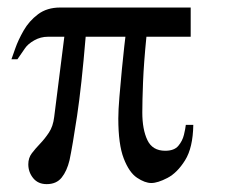

<svg xmlns="http://www.w3.org/2000/svg" viewBox="-20 -460 600 500"><path d="M483.4 -134.8Q482.4 -75.2 461.9 -42.5Q441.4 -9.8 416 3.4Q390.6 16.6 374 16.6Q357.4 16.6 336.9 2.9Q316.4 -10.7 302.2 -47.4Q288.1 -84 288.1 -151.4Q288.1 -172.9 291 -208Q293.9 -243.2 297.4 -279.3Q300.8 -315.4 303.7 -339.8Q306.6 -364.3 306.6 -364.3H203.1Q192.4 -236.3 180.7 -158.2Q168.9 -80.1 161.1 -43Q154.3 -14.6 140.6 2.4Q127 19.5 101.6 19.5Q79.1 19.5 66.4 3.9Q53.7 -11.7 53.7 -32.2Q53.7 -48.8 63 -61Q72.3 -73.2 84.5 -85.9Q96.7 -98.6 107.4 -114.7Q118.2 -130.9 121.1 -155.3L147.5 -364.3H104.5Q85.9 -364.3 69.3 -355Q52.7 -345.7 44.9 -334L25.4 -305.7H9.8Q12.7 -313.5 20 -334.5Q27.3 -355.5 41.5 -380.4Q55.7 -405.3 79.1 -422.9Q102.5 -440.4 136.7 -440.4H476.6V-364.3H361.3Q354.5 -295.9 352.5 -246.1Q350.6 -196.3 350.6 -167Q350.6 -123 363.8 -95.2Q377 -67.4 410.2 -67.4Q433.6 -67.4 444.3 -80.1Q455.1 -92.8 459 -108.9Q462.9 -125 463.9 -134.8Z"/></svg>

Font: Namkio Khamti
Style: Bold
Weight: 700
Designer: Debbi Hosken
Foundry: SIL International
Version: Version 3.917